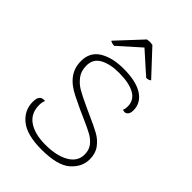

<svg xmlns="http://www.w3.org/2000/svg" viewBox="-207 -773 874 874"><g transform="rotate(45 230.0 -336.0)"><path d="M45 -114Q45 -138 54 -148Q63 -158 82 -156Q76 -141 76 -124Q76 -70 116 -43Q156 -16 224 -16Q295 -16 338.5 -41Q382 -66 382 -111Q382 -140 367 -159.5Q352 -179 329.5 -191.5Q307 -204 266 -222Q251 -228 221 -242Q212 -246 164 -269.5Q116 -293 92.5 -325Q69 -357 69 -400Q69 -458 114.5 -485.5Q160 -513 231 -513Q312 -513 354.5 -485.5Q397 -458 397 -410Q397 -387 384 -379Q380 -376 373 -376Q369 -376 361 -378Q366 -389 366 -404Q366 -445 330.5 -465Q295 -485 229 -485Q173 -485 137 -465.5Q101 -446 101 -403Q101 -368 119 -344.5Q137 -321 161 -307Q185 -293 237 -269L272 -253Q320 -232 348 -216.5Q376 -201 395 -175.5Q414 -150 414 -113Q414 -62 371.5 -25Q329 12 227 12Q133 12 89 -23.5Q45 -59 45 -114ZM102 -564 212 -682Q224 -684 229 -684Q235 -684 247 -682L357 -564Q349 -556 333 -556L230 -648L127 -556Q121 -556 112.5 -558Q104 -560 102 -564Z"/></g></svg>

Font: Arima Madurai Thin
Style: Regular
Weight: 250
Designer: Joana Correia and Natanael Gama
Foundry: NDISCOVER
Version: Version 1.020; ttfautohint (v1.5) -l 7 -r 28 -G 50 -x 13 -D 